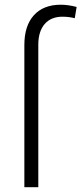

<svg xmlns="http://www.w3.org/2000/svg" viewBox="-20 -780 339 800"><path d="M81.5 0V-592.3Q81.5 -672.9 121.3 -716.6Q161.1 -760.3 232.9 -760.3Q264.2 -760.3 299.3 -751L291.5 -704.1Q267.1 -710.4 240.2 -710.4Q192.4 -710.4 166 -679.7Q139.6 -648.9 139.6 -593.8V0Z"/></svg>

Font: SteelSelectRoboto
Style: Regular
Weight: 300
Designer: Google
Version: Version 2.137; 2017